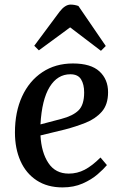

<svg xmlns="http://www.w3.org/2000/svg" viewBox="-20 -801 531 835"><path d="M297 -525Q375 -525 412.5 -490.5Q450 -456 450 -400Q450 -346 422.5 -315Q395 -284 352 -267Q309 -250 263 -238L156 -212Q160 -138 190.5 -92Q221 -46 279 -46Q316 -46 348.5 -63Q381 -80 417 -116L445 -83Q431 -66 404.5 -43Q378 -20 339.5 -3Q301 14 252 14Q186 14 139.5 -16.5Q93 -47 69 -101Q45 -155 45 -225Q45 -314 76 -381.5Q107 -449 164 -487Q221 -525 297 -525ZM346 -399Q346 -434 332.5 -456Q319 -478 286 -478Q230 -478 196 -423Q162 -368 156 -260L247 -284Q297 -297 321.5 -321Q346 -345 346 -399ZM440 -601 419 -580 285 -682 149 -582 129 -602 239 -750Q263 -781 287 -781Q304 -781 321 -775Z"/></svg>

Font: Literata 36pt Medium
Style: Italic
Weight: 500
Italic angle: -2°
Designer: Latin by Veronika Burian and Jose Scaglione. Greek by Irene Vlachou. Cyrillic by Vera Evstafieva
Foundry: TypeTogether
Version: Version 3.002